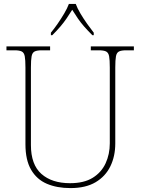

<svg xmlns="http://www.w3.org/2000/svg" viewBox="-20 -951 719 981"><path d="M340 10Q271 10 219.5 -12Q168 -34 139 -83.5Q110 -133 110 -214V-606Q110 -645 106.5 -663.5Q103 -682 91 -688Q79 -694 54 -694H13V-714H236V-694H194Q169 -694 157 -688Q145 -682 141.5 -663.5Q138 -645 138 -606V-210Q138 -110 191.5 -62.5Q245 -15 338 -15Q409 -15 453.5 -42.5Q498 -70 519.5 -116.5Q541 -163 541 -219V-606Q541 -645 537.5 -663.5Q534 -682 522 -688Q510 -694 485 -694H444V-714H664V-694H625Q600 -694 588 -688Q576 -682 572.5 -663.5Q569 -645 569 -606V-218Q569 -153 544 -101.5Q519 -50 468.5 -20Q418 10 340 10ZM240 -784Q256 -803 274 -829Q292 -855 308 -882Q324 -909 332 -931H367Q375 -909 391 -882Q407 -855 425.5 -829Q444 -803 459 -784V-771H452Q427 -796 409.5 -816Q392 -836 378 -856.5Q364 -877 349 -901Q334 -877 320 -856.5Q306 -836 289 -816Q272 -796 247 -771H240Z"/></svg>

Font: Noto Serif Gujarati Thin
Style: Regular
Weight: 250
Version: Version 2.102